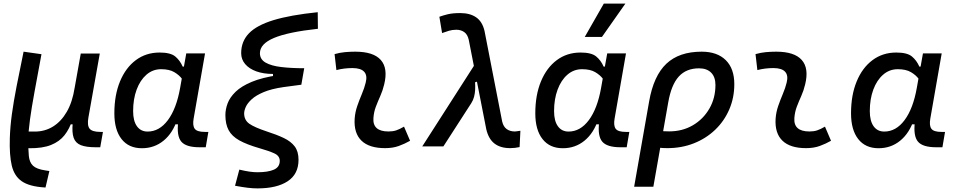

<svg xmlns="http://www.w3.org/2000/svg" viewBox="-20 -815 5313 1069"><path d="M233.4 229 225.6 228.5Q143.1 223.1 101.1 194.1Q59.1 165 45.4 106.4Q31.7 47.9 34.7 -45.9Q36.6 -108.9 46.1 -179Q55.7 -249 72.3 -334.2Q88.9 -419.4 111.3 -527.3L210.9 -513.2Q188.5 -392.1 172.1 -303.2Q155.8 -214.4 147 -150.1Q138.2 -85.9 137.2 -37.1Q137.2 18.6 140.6 53.7Q144 88.9 163.8 107.7Q183.6 126.5 232.4 133.8L254.9 137.2ZM142.6 10.3 115.2 9.8 122.6 -82.5H174.3Q230 -82.5 275.4 -110.6Q320.8 -138.7 352.1 -192.9Q383.3 -247.1 395.5 -325.7L386.7 -122.6H354.5L382.3 -146Q367.2 -98.1 339.4 -62.5Q311.5 -26.9 263.9 -7.8Q216.3 11.2 142.6 10.3ZM512.7 4.9Q460 4.9 430.2 -6.8Q400.4 -18.6 390.1 -47.9Q379.9 -77.1 384.8 -129.4L388.7 -183.6L379.4 -234.9L429.7 -517.1H535.6L472.2 -160.6Q464.4 -116.2 479 -98.4Q493.7 -80.6 539.1 -80.6H553.2L538.1 4.9Z M877 -429.7Q830.6 -429.7 795.4 -399.2Q760.3 -368.7 740.7 -315.9Q721.2 -263.2 721.2 -196.3Q721.2 -141.6 742.4 -112.1Q763.7 -82.5 801.8 -82.5Q867.2 -82.5 914.8 -146.2Q962.4 -210 982.9 -325.7L1017.1 -517.6H1121.6L1058.1 -154.8Q1051.3 -115.7 1064.2 -98.1Q1077.1 -80.6 1120.1 -80.6H1140.1L1125.5 4.9H1090.8Q1015.6 4.9 989.3 -26.6Q962.9 -58.1 972.2 -135.3L1000.5 -122.6H943.8L967.3 -150.9Q942.4 -74.2 890.9 -32Q839.4 10.3 770 10.3Q696.8 10.3 656.7 -40.8Q616.7 -91.8 616.7 -184.1Q616.7 -285.6 648.2 -361.8Q679.7 -438 736.3 -480.2Q793 -522.5 868.7 -522.5Q929.2 -522.5 955.6 -500.7Q981.9 -479 997.1 -444.3H1007.8L1016.1 -340.8Q1008.8 -354.5 993.7 -375.5Q978.5 -396.5 950.7 -413.1Q922.9 -429.7 877 -429.7Z M1413.6 233.9Q1388.7 233.9 1359.6 230.5Q1330.6 227.1 1288.6 219.2L1312.5 129.4Q1345.7 137.2 1369.1 140.6Q1392.6 144 1413.6 144Q1472.2 144 1504.9 129.6Q1537.6 115.2 1537.6 80.6Q1537.6 52.7 1507.1 38.8Q1476.6 24.9 1423.3 9.8Q1354 -10.3 1312.5 -33.4Q1271 -56.6 1252.9 -90.3Q1234.9 -124 1234.9 -174.3Q1234.9 -206.1 1247.3 -239.5Q1259.8 -272.9 1291.7 -304Q1323.7 -335 1381.3 -359.1Q1439 -383.3 1528.8 -396.5L1564 -420.4L1673.8 -435.1L1657.7 -343.3L1558.6 -330.1Q1491.2 -320.3 1448.2 -302.2Q1405.3 -284.2 1381.6 -262.5Q1357.9 -240.7 1348.6 -220Q1339.4 -199.2 1339.4 -183.6Q1339.4 -146.5 1367.9 -126.2Q1396.5 -106 1465.8 -83Q1520.5 -65.4 1560.1 -46.6Q1599.6 -27.8 1620.8 0.2Q1642.1 28.3 1642.1 74.7Q1642.1 154.3 1581.8 194.1Q1521.5 233.9 1413.6 233.9ZM1500 -363.3V-403.3Q1446.8 -403.3 1407 -417.7Q1367.2 -432.1 1345 -458.3Q1322.8 -484.4 1322.8 -519Q1322.8 -584.5 1366 -629.4Q1409.2 -674.3 1502.9 -702.9Q1596.7 -731.4 1749 -747.1L1750 -654.8Q1584 -636.7 1505.6 -603.8Q1427.2 -570.8 1427.2 -518.6Q1427.2 -484.4 1459 -466.3Q1490.7 -448.2 1546.6 -441.7Q1602.5 -435.1 1673.8 -435.1Z M2229.5 -109.9 2263.2 -31.2Q2233.4 -14.2 2200.2 -2.2Q2167 9.8 2124 9.8Q2035.6 9.8 1992.7 -31.7Q1949.7 -73.2 1954.6 -153.3Q1957 -189.9 1969 -224.6Q1981 -259.3 1994.9 -292Q2008.8 -324.7 2016.1 -355Q2026.4 -395 2007.6 -415.5Q1988.8 -436 1942.4 -436Q1896 -436 1853 -424.8L1842.8 -513.7Q1871.6 -522 1900.4 -524.7Q1929.2 -527.3 1958 -527.3Q2059.1 -527.3 2100.1 -481.2Q2141.1 -435.1 2119.1 -345.2Q2110.8 -310.5 2097.4 -280.5Q2084 -250.5 2072.8 -221.2Q2061.5 -191.9 2059.1 -157.7Q2053.7 -83 2143.1 -83Q2167.5 -83 2185.8 -89.1Q2204.1 -95.2 2229.5 -109.9Z M2820.3 9.8Q2766.6 9.8 2733.4 -15.6Q2700.2 -41 2687.5 -95.2L2589.8 -593.8Q2583 -623.5 2564.5 -636.5Q2545.9 -649.4 2521 -649.4Q2498.5 -649.4 2479.2 -643.6Q2460 -637.7 2441.4 -630.9L2426.3 -721.7Q2446.3 -729 2473.1 -735.6Q2500 -742.2 2542.5 -742.2Q2596.7 -742.2 2631.1 -718.5Q2665.5 -694.8 2677.7 -642.6L2775.9 -138.7Q2782.7 -109.4 2801.3 -96.2Q2819.8 -83 2846.7 -83Q2849.1 -83 2856.4 -84Q2863.8 -85 2877.4 -86.9L2873 3.9Q2859.4 6.8 2846.7 8.3Q2834 9.8 2820.3 9.8ZM2331.1 0 2650.4 -498 2699.2 -380.4 2625 -356.9Q2626.5 -336.4 2625.5 -315.9Q2624.5 -295.4 2619.6 -276.4Q2614.7 -257.3 2604 -240.7L2448.7 0Z M3220.7 -429.7Q3174.3 -429.7 3139.2 -399.2Q3104 -368.7 3084.5 -315.9Q3064.9 -263.2 3064.9 -196.3Q3064.9 -141.6 3086.2 -112.1Q3107.4 -82.5 3145.5 -82.5Q3210.9 -82.5 3258.5 -146.2Q3306.2 -210 3326.7 -325.7L3360.8 -517.6H3465.3L3401.9 -154.8Q3395 -115.7 3408 -98.1Q3420.9 -80.6 3463.9 -80.6H3483.9L3469.2 4.9H3434.6Q3359.4 4.9 3333 -26.6Q3306.6 -58.1 3315.9 -135.3L3344.2 -122.6H3287.6L3311 -150.9Q3286.1 -74.2 3234.6 -32Q3183.1 10.3 3113.8 10.3Q3040.5 10.3 3000.5 -40.8Q2960.4 -91.8 2960.4 -184.1Q2960.4 -285.6 2991.9 -361.8Q3023.4 -438 3080.1 -480.2Q3136.7 -522.5 3212.4 -522.5Q3272.9 -522.5 3299.3 -500.7Q3325.7 -479 3340.8 -444.3H3351.6L3359.9 -340.8Q3352.5 -354.5 3337.4 -375.5Q3322.3 -396.5 3294.4 -413.1Q3266.6 -429.7 3220.7 -429.7ZM3235.8 -609.4 3341.8 -794.9H3461.9L3331.5 -609.4Z M3886.7 -527.3Q3973.1 -527.3 4020.8 -480.2Q4068.4 -433.1 4068.4 -346.7Q4068.4 -270.5 4040.3 -205.6Q4012.2 -140.6 3961.7 -92.3Q3911.1 -43.9 3843.3 -17.1Q3775.4 9.8 3695.3 9.8Q3670.9 9.8 3646.7 7.1Q3622.6 4.4 3598.1 -0.5L3617.2 -95.7Q3644 -83.5 3706.1 -83.5Q3779.3 -83.5 3837.4 -117.4Q3895.5 -151.4 3929.4 -210Q3963.4 -268.6 3963.4 -341.8Q3963.4 -386.2 3939.5 -410.4Q3915.5 -434.6 3872.1 -434.6Q3800.8 -434.6 3759.3 -388.9Q3717.8 -343.3 3700.7 -246.1L3617.7 224.6H3510.7L3594.2 -250.5Q3619.1 -393.1 3690.2 -460.2Q3761.2 -527.3 3886.7 -527.3Z M4573.2 -109.9 4606.9 -31.2Q4577.1 -14.2 4543.9 -2.2Q4510.7 9.8 4467.8 9.8Q4379.4 9.8 4336.4 -31.7Q4293.5 -73.2 4298.3 -153.3Q4300.8 -189.9 4312.7 -224.6Q4324.7 -259.3 4338.6 -292Q4352.5 -324.7 4359.9 -355Q4370.1 -395 4351.3 -415.5Q4332.5 -436 4286.1 -436Q4239.7 -436 4196.8 -424.8L4186.5 -513.7Q4215.3 -522 4244.1 -524.7Q4272.9 -527.3 4301.8 -527.3Q4402.8 -527.3 4443.8 -481.2Q4484.9 -435.1 4462.9 -345.2Q4454.6 -310.5 4441.2 -280.5Q4427.7 -250.5 4416.5 -221.2Q4405.3 -191.9 4402.8 -157.7Q4397.5 -83 4486.8 -83Q4511.2 -83 4529.5 -89.1Q4547.9 -95.2 4573.2 -109.9Z M4978.5 -429.7Q4932.1 -429.7 4897 -399.2Q4861.8 -368.7 4842.3 -315.9Q4822.8 -263.2 4822.8 -196.3Q4822.8 -141.6 4844 -112.1Q4865.2 -82.5 4903.3 -82.5Q4968.8 -82.5 5016.4 -146.2Q5064 -210 5084.5 -325.7L5118.7 -517.6H5223.1L5159.7 -154.8Q5152.8 -115.7 5165.8 -98.1Q5178.7 -80.6 5221.7 -80.6H5241.7L5227.1 4.9H5192.4Q5117.2 4.9 5090.8 -26.6Q5064.5 -58.1 5073.7 -135.3L5102.1 -122.6H5045.4L5068.8 -150.9Q5043.9 -74.2 4992.4 -32Q4940.9 10.3 4871.6 10.3Q4798.3 10.3 4758.3 -40.8Q4718.3 -91.8 4718.3 -184.1Q4718.3 -285.6 4749.8 -361.8Q4781.2 -438 4837.9 -480.2Q4894.5 -522.5 4970.2 -522.5Q5030.8 -522.5 5057.1 -500.7Q5083.5 -479 5098.6 -444.3H5109.4L5117.7 -340.8Q5110.4 -354.5 5095.2 -375.5Q5080.1 -396.5 5052.2 -413.1Q5024.4 -429.7 4978.5 -429.7Z"/></svg>

Font: Cascadia Code
Style: Italic
Weight: 400
Italic angle: -10°
Designer: Aaron Bell
Foundry: Saja Typeworks
Version: Version 2407.024